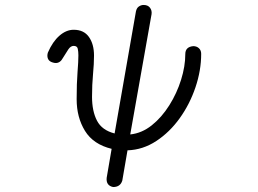

<svg xmlns="http://www.w3.org/2000/svg" viewBox="-20 -567 1040 774"><path d="M436 187Q407 181 410 150L430 33Q356 15 322.5 -39.5Q289 -94 289 -167Q289 -232 292.5 -275.5Q296 -319 296 -344Q296 -359 293.5 -370.5Q291 -382 277 -382Q265 -382 255.5 -368Q246 -354 234 -334Q223 -313 205 -313Q202 -313 199 -313.5Q196 -314 193 -315Q171 -321 171 -343Q171 -346 171.5 -349Q172 -352 173 -355Q192 -399 219.5 -423Q247 -447 277 -447Q318 -447 338.5 -418Q359 -389 359 -343Q359 -310 355 -268Q351 -226 351 -177Q351 -119 371 -80.5Q391 -42 442 -29L528 -521Q531 -535 540 -541Q549 -547 559 -547Q576 -547 584.5 -536Q593 -525 591 -510L505 -25Q552 -30 592 -62Q632 -94 662.5 -142.5Q693 -191 710 -245.5Q727 -300 727 -349Q727 -378 759 -381Q773 -381 782 -372.5Q791 -364 791 -350Q791 -283 768 -215Q745 -147 704.5 -90.5Q664 -34 610 1.5Q556 37 494 39L473 161Q465 187 436 187Z"/></svg>

Font: Hachi Maru Pop
Style: Regular
Weight: 400
Designer: Nontynet
Foundry: Nontynet
Version: Version 1.300